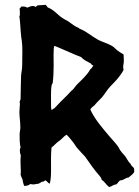

<svg xmlns="http://www.w3.org/2000/svg" viewBox="-20 -757 571 788"><path d="M66.4 -613.3C66.4 -605.5 68.4 -597.7 69.3 -590.8C73.2 -563.5 71.3 -535.2 71.3 -507.8C71.3 -497.1 71.3 -486.3 70.3 -474.6C69.3 -463.9 66.4 -454.1 66.4 -442.4C66.4 -427.7 65.4 -416 65.4 -403.3C65.4 -384.8 64.5 -369.1 64.5 -352.5C64.5 -345.7 61.5 -344.7 60.5 -337.9C63.5 -330.1 60.5 -322.3 60.5 -314.5C60.5 -310.5 60.5 -304.7 59.6 -297.9C59.6 -277.3 63.5 -256.8 63.5 -234.4C63.5 -223.6 60.5 -213.9 60.5 -205.1C60.5 -188.5 60.5 -168 64.5 -151.4C61.5 -148.4 61.5 -142.6 61.5 -138.7C61.5 -131.8 62.5 -126 65.4 -119.1C62.5 -96.7 65.4 -77.1 65.4 -54.7C65.4 -49.8 65.4 -43.9 64.5 -40C67.4 -33.2 68.4 -26.4 72.3 -21.5C73.2 -10.7 76.2 -2.9 79.1 5.9C84 5.9 92.8 6.8 105.5 -2C107.4 -1 111.3 0 116.2 0C123 0 130.9 -2.9 137.7 -2.9C144.5 -5.9 149.4 -8.8 152.3 -11.7C159.2 -8.8 161.1 -15.6 166 -16.6C172.9 -15.6 177.7 -2.9 184.6 -3.9C189.5 -24.4 189.5 -43.9 189.5 -66.4C189.5 -93.8 188.5 -121.1 191.4 -151.4C202.1 -159.2 210 -169.9 221.7 -177.7C233.4 -185.5 241.2 -197.3 252.9 -204.1C261.7 -197.3 268.6 -186.5 276.4 -177.7C284.2 -168.9 290 -157.2 296.9 -149.4C307.6 -136.7 318.4 -126 329.1 -114.3C348.6 -86.9 367.2 -58.6 389.6 -34.2C392.6 -29.3 396.5 -25.4 397.5 -18.6C410.2 -11.7 416 2.9 428.7 10.7C439.5 7.8 446.3 0 457 0C463.9 -4.9 465.8 -11.7 472.7 -16.6C488.3 -16.6 495.1 -28.3 507.8 -28.3C515.6 -36.1 527.3 -42 531.2 -52.7C531.2 -55.7 530.3 -58.6 530.3 -65.4C527.3 -72.3 516.6 -77.1 516.6 -84C505.9 -92.8 502.9 -103.5 494.1 -115.2C486.3 -126 475.6 -132.8 466.8 -152.3C456.1 -168.9 440.4 -183.6 426.8 -200.2C398.4 -234.4 370.1 -265.6 350.6 -307.6C355.5 -315.4 361.3 -320.3 368.2 -325.2C377 -336.9 387.7 -345.7 398.4 -357.4C411.1 -372.1 419.9 -389.6 434.6 -404.3C454.1 -423.8 475.6 -446.3 487.3 -470.7C486.3 -474.6 485.4 -478.5 485.4 -481.4C485.4 -490.2 488.3 -498 488.3 -506.8L487.3 -533.2C476.6 -541 466.8 -543.9 452.1 -558.6C439.5 -574.2 399.4 -584 380.9 -594.7C354.5 -609.4 334 -628.9 305.7 -639.6C304.7 -642.6 304.7 -640.6 292 -647.5C279.3 -654.3 267.6 -665 255.9 -671.9C251 -674.8 245.1 -676.8 240.2 -680.7C217.8 -693.4 204.1 -715.8 175.8 -726.6C172.9 -730.5 170.9 -734.4 167 -737.3C160.2 -736.3 155.3 -736.3 138.7 -735.4C129.9 -735.4 132.8 -731.4 126 -728.5C123 -731.4 119.1 -732.4 114.3 -732.4C107.4 -732.4 98.6 -728.5 91.8 -725.6C85 -730.5 76.2 -730.5 68.4 -730.5C65.4 -727.5 63.5 -724.6 60.5 -721.7C61.5 -714.8 61.5 -710 61.5 -703.1C61.5 -699.2 62.5 -694.3 59.6 -690.4C63.5 -664.1 63.5 -637.7 66.4 -613.3ZM191.4 -405.3C192.4 -409.2 193.4 -412.1 196.3 -416C199.2 -440.4 200.2 -463.9 200.2 -488.3C200.2 -495.1 198.2 -566.4 203.1 -568.4C209 -568.4 294.9 -528.3 313.5 -522.5C324.2 -509.8 338.9 -503.9 353.5 -496.1C355.5 -491.2 358.4 -489.3 363.3 -488.3C359.4 -481.4 355.5 -475.6 350.6 -472.7C337.9 -449.2 317.4 -431.6 297.9 -412.1C291 -405.3 287.1 -398.4 280.3 -390.6C271.5 -383.8 263.7 -374 255.9 -366.2C237.3 -347.7 220.7 -332 204.1 -313.5C197.3 -310.5 197.3 -306.6 190.4 -306.6C189.5 -317.4 189.5 -324.2 189.5 -333C189.5 -351.6 188.5 -386.7 191.4 -405.3Z"/></svg>

Font: Caesar Dressing Cyrillic
Style: Regular
Weight: 400
Designer: Dathan Boardman
Foundry: Open Window
Version: Version 1.00;July 2, 2020;FontCreator 13.0.0.2642 64-bit